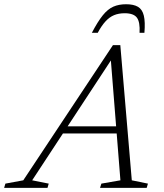

<svg xmlns="http://www.w3.org/2000/svg" viewBox="-83 -908 791 928"><path d="M201 -263 213 -297.5H515L503.5 -263ZM554 -36.5 632 -20.5 626 0H400.5L407 -20.5L499 -36.5L451 -639.5H468.5L72.5 -36.5L152.5 -20.5L146.5 0H-63L-57 -20.5L29.5 -36.5L463 -690H498.5ZM519.5 -844Q491 -844 468.5 -834.8Q446 -825.5 426.8 -804.5Q407.5 -783.5 389.5 -749.5H361Q389.5 -804 413.8 -834Q438 -864 464.8 -875.8Q491.5 -887.5 526.5 -887.5Q563 -887.5 584 -875Q605 -862.5 612.2 -832.2Q619.5 -802 615 -749.5H591.5Q594.5 -801 578.8 -822.5Q563 -844 519.5 -844Z"/></svg>

Font: Newsreader Light
Style: Italic
Weight: 300
Italic angle: -17°
Designer: Hugues Gentile
Foundry: Production Type
Version: Version 1.003